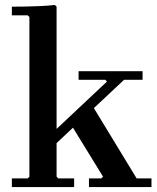

<svg xmlns="http://www.w3.org/2000/svg" viewBox="-20 -757 637 777"><path d="M356 -326 533 -35H593V0H340V-35H390L397 -42L265 -257ZM148 -178 413 -427 406 -434H298V-469H557V-434H482L209 -178ZM209 -42 216 -35H280V0H28V-35H92L99 -42V-688L92 -695H28V-730Q54 -730 84.5 -730.5Q115 -731 145.5 -732.5Q176 -734 202 -737L209 -730Z"/></svg>

Font: Brygada 1918 SemiBold
Style: Regular
Weight: 600
Designer: Mateusz Machalski | Borys Kosmynka | Przemek Hoffer
Foundry: NIEPODLEGLA 2018
Version: Version 3.006